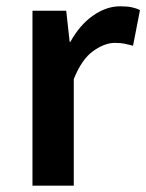

<svg xmlns="http://www.w3.org/2000/svg" viewBox="-20 -589 464 609"><path d="M83 0V-555H190L201 -456H203Q233 -510 275 -539.5Q317 -569 361 -569Q383 -569 397.5 -566Q412 -563 424 -557L402 -444Q387 -448 374.5 -450.5Q362 -453 344 -453Q312 -453 275.5 -427Q239 -401 214 -338V0Z"/></svg>

Font: Noto Sans JP SemiBold
Style: Regular
Weight: 600
Designer: Ryoko NISHIZUKA  (kana, bopomofo & ideographs); Paul D. Hunt (Latin, Greek & Cyrillic); Sandoll Communications , Soo-you
Foundry: Adobe
Version: Version 2.004-H2;hotconv 1.0.118;makeotfexe 2.5.65603